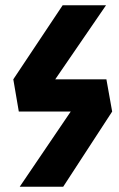

<svg xmlns="http://www.w3.org/2000/svg" viewBox="-20 -713 456 733"><path d="M386.2 -410.2 408.2 -287.1 221.2 0H55.2L250 -287.1H51.8L30.8 -410.2L219.2 -692.9H384.8L190.9 -410.2Z"/></svg>

Font: Fira Sans Compressed
Style: Bold Italic
Weight: 700
Width: 3
Italic angle: -8°
Designer: Carrois Corporate & Edenspiekermann AG
Foundry: Carrois Corporate GbR & Edenspiekermann AG
Version: Version 4.203;PS 004.203;hotconv 1.0.88;makeotf.lib2.5.64775